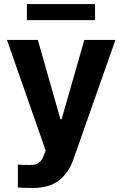

<svg xmlns="http://www.w3.org/2000/svg" viewBox="-20 -727 603 946"><path d="M68.1 196.7V83.9L92.6 85.5Q107.6 85.9 126.8 85.9Q144.5 85.9 156.1 82.9Q167.8 79.9 178.1 69.2Q188.4 58.5 196.1 37.3L205.1 15L14.3 -530.3H166.4L277.7 -139.8H283.6L395.5 -530.3H548.7L341.8 57.9Q317.8 125.5 269.9 162.4Q222 199.2 141.5 199.2Q99 199.2 68.1 196.7ZM448.3 -627.7H112.5V-707H448.3Z"/></svg>

Font: Pretendard Std Variable
Style: Regular
Weight: 400
Designer: Base glyphs from Inter by Rasmus Andersson; Hangeul glyphs from Noto Sans CJK(Source Han Sans) by Jang Soo-young and Kan
Foundry: Kil Hyung-jin
Version: Version 1.309;Glyphs 3.2 (3225)